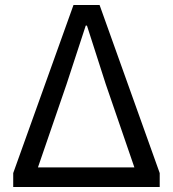

<svg xmlns="http://www.w3.org/2000/svg" viewBox="-20 -753 696 773"><path d="M33.2 0V-56.2L275.9 -732.9H380.9L623 -56.2V0ZM132.8 -79.1H521L405.8 -414.1L330.1 -649.9H325.2L248 -414.1Z"/></svg>

Font: Source Han Sans CN
Style: Regular
Weight: 400
Designer: Ryoko NISHIZUKA  (kana, bopomofo & ideographs); Paul D. Hunt (Latin, Greek & Cyrillic); Sandoll Communications , Soo-you
Foundry: Adobe
Version: Version 2.004;hotconv 1.0.118;makeotfexe 2.5.65603